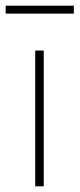

<svg xmlns="http://www.w3.org/2000/svg" viewBox="-28 -656 280 676"><path d="M96 0V-478H126V0ZM-8 -608V-636H232V-608Z"/></svg>

Font: Assistant ExtraLight
Style: Regular
Weight: 200
Designer: Hebrew By Ben Nathan, Latin by Paul Hunt
Version: Version 3.000